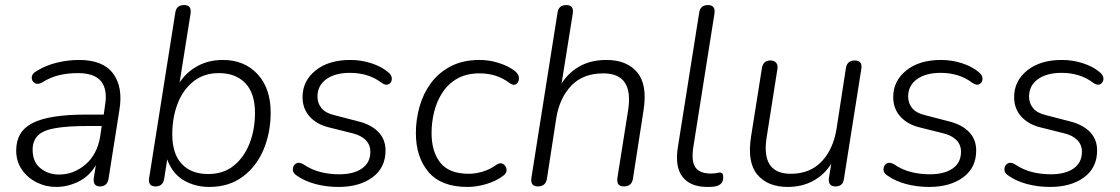

<svg xmlns="http://www.w3.org/2000/svg" viewBox="-20 -731 4428 759"><path d="M202 8Q161 8 125 -10Q89 -28 66.5 -60.5Q44 -93 44 -136Q44 -212 109.5 -245Q175 -278 319 -278H390L395 -313Q406 -376 380 -409Q354 -442 288 -442Q249 -442 214.5 -434Q180 -426 148 -406Q130 -395 117.5 -402.5Q105 -410 105.5 -425Q106 -440 126 -451Q162 -473 205.5 -483.5Q249 -494 293 -494Q387 -494 427 -440.5Q467 -387 452 -296L409 -24Q404 6 375 6Q346 6 351 -29L359 -78Q333 -34 290 -13Q247 8 202 8ZM213 -41Q271 -41 317.5 -80.5Q364 -120 376 -191L382 -233H333Q248 -233 199 -224.5Q150 -216 129.5 -195Q109 -174 109 -139Q109 -90 140.5 -65.5Q172 -41 213 -41Z M807 8Q751 8 706 -18.5Q661 -45 641 -101L629 -24Q624 6 595 6Q563 6 570 -30L673 -681Q677 -711 708 -711Q739 -711 733 -675L690 -405Q717 -446 761 -470Q805 -494 861 -494Q946 -494 998 -438Q1050 -382 1050 -286Q1050 -207 1022 -140Q994 -73 939.5 -32.5Q885 8 807 8ZM803 -43Q863 -43 904 -76Q945 -109 966.5 -164Q988 -219 988 -285Q988 -362 950 -402Q912 -442 845 -442Q786 -442 744.5 -409Q703 -376 682 -321Q661 -266 661 -200Q661 -123 698.5 -83Q736 -43 803 -43Z M1318 8Q1270 8 1227 -3.5Q1184 -15 1153 -37Q1137 -47 1137.5 -62Q1138 -77 1150 -84.5Q1162 -92 1180 -81Q1211 -60 1246.5 -51Q1282 -42 1321 -42Q1378 -42 1411 -65Q1444 -88 1444 -131Q1444 -159 1425.5 -177.5Q1407 -196 1374 -204L1278 -228Q1231 -240 1203.5 -271Q1176 -302 1176 -347Q1176 -411 1227.5 -452.5Q1279 -494 1365 -494Q1408 -494 1448 -481Q1488 -468 1514 -446Q1530 -433 1529 -418.5Q1528 -404 1516.5 -398Q1505 -392 1488 -404Q1437 -443 1363 -443Q1305 -443 1270 -418Q1235 -393 1235 -349Q1235 -323 1251 -303.5Q1267 -284 1301 -276L1397 -251Q1446 -239 1475 -210Q1504 -181 1504 -136Q1504 -68 1452.5 -30Q1401 8 1318 8Z M1828 8Q1724 8 1674 -51Q1624 -110 1624 -205Q1624 -258 1638.5 -309.5Q1653 -361 1683.5 -402.5Q1714 -444 1762 -469Q1810 -494 1876 -494Q1914 -494 1950.5 -482.5Q1987 -471 2012 -453Q2031 -439 2031.5 -423Q2032 -407 2021 -399Q2010 -391 1994 -403Q1944 -441 1876 -441Q1825 -441 1789 -421Q1753 -401 1730 -366.5Q1707 -332 1696.5 -290Q1686 -248 1686 -205Q1686 -132 1720.5 -88Q1755 -44 1834 -44Q1859 -44 1888 -52.5Q1917 -61 1943 -80Q1958 -90 1969.5 -82.5Q1981 -75 1982.5 -61Q1984 -47 1969 -36Q1941 -15 1902.5 -3.5Q1864 8 1828 8Z M2106 6Q2075 6 2081 -30L2184 -681Q2188 -711 2219 -711Q2250 -711 2244 -676L2200 -401Q2228 -445 2272.5 -469.5Q2317 -494 2377 -494Q2458 -494 2499 -445Q2540 -396 2524 -295L2482 -24Q2477 6 2446 6Q2415 6 2421 -30L2463 -295Q2486 -441 2365 -441Q2285 -441 2238.5 -392.5Q2192 -344 2179 -264L2142 -24Q2137 6 2106 6Z M2776 8Q2709 8 2678 -32Q2647 -72 2660 -151L2744 -681Q2748 -711 2779 -711Q2810 -711 2804 -675L2721 -151Q2712 -94 2729 -69.5Q2746 -45 2790 -45Q2805 -45 2813.5 -47Q2822 -49 2826 -49Q2832 -49 2835.5 -45Q2839 -41 2839 -29Q2839 -15 2831.5 -6.5Q2824 2 2811 5Q2804 7 2793.5 7.5Q2783 8 2776 8Z M3094 8Q3015 8 2974 -40.5Q2933 -89 2949 -191L2992 -462Q2997 -492 3026 -492Q3041 -492 3048.5 -482.5Q3056 -473 3053 -457L3011 -190Q2987 -44 3106 -44Q3182 -44 3228 -92.5Q3274 -141 3287 -222L3324 -462Q3329 -492 3359 -492Q3390 -492 3385 -459L3316 -23Q3312 6 3283 6Q3252 6 3257 -28L3266 -84Q3239 -40 3194.5 -16Q3150 8 3094 8Z M3653 8Q3605 8 3562 -3.5Q3519 -15 3488 -37Q3472 -47 3472.5 -62Q3473 -77 3485 -84.5Q3497 -92 3515 -81Q3546 -60 3581.5 -51Q3617 -42 3656 -42Q3713 -42 3746 -65Q3779 -88 3779 -131Q3779 -159 3760.5 -177.5Q3742 -196 3709 -204L3613 -228Q3566 -240 3538.5 -271Q3511 -302 3511 -347Q3511 -411 3562.5 -452.5Q3614 -494 3700 -494Q3743 -494 3783 -481Q3823 -468 3849 -446Q3865 -433 3864 -418.5Q3863 -404 3851.5 -398Q3840 -392 3823 -404Q3772 -443 3698 -443Q3640 -443 3605 -418Q3570 -393 3570 -349Q3570 -323 3586 -303.5Q3602 -284 3636 -276L3732 -251Q3781 -239 3810 -210Q3839 -181 3839 -136Q3839 -68 3787.5 -30Q3736 8 3653 8Z M4131 8Q4083 8 4040 -3.5Q3997 -15 3966 -37Q3950 -47 3950.5 -62Q3951 -77 3963 -84.5Q3975 -92 3993 -81Q4024 -60 4059.5 -51Q4095 -42 4134 -42Q4191 -42 4224 -65Q4257 -88 4257 -131Q4257 -159 4238.5 -177.5Q4220 -196 4187 -204L4091 -228Q4044 -240 4016.5 -271Q3989 -302 3989 -347Q3989 -411 4040.5 -452.5Q4092 -494 4178 -494Q4221 -494 4261 -481Q4301 -468 4327 -446Q4343 -433 4342 -418.5Q4341 -404 4329.5 -398Q4318 -392 4301 -404Q4250 -443 4176 -443Q4118 -443 4083 -418Q4048 -393 4048 -349Q4048 -323 4064 -303.5Q4080 -284 4114 -276L4210 -251Q4259 -239 4288 -210Q4317 -181 4317 -136Q4317 -68 4265.5 -30Q4214 8 4131 8Z"/></svg>

Font: Nunito Light
Style: Italic
Weight: 300
Italic angle: -9°
Designer: Vernon Adams
Foundry: Vernon Adams
Version: Version 3.601; ttfautohint (v1.8.2.53-6de2)